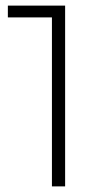

<svg xmlns="http://www.w3.org/2000/svg" viewBox="-20 -664 354 684"><path d="M212 -644V0H165V-602H8V-644Z"/></svg>

Font: Montserrat Ace
Style: Light
Weight: 300
Designer: Julieta Ulanovsky
Foundry: Julieta Ulanovsky
Version: Version 1